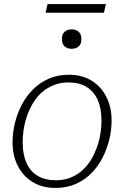

<svg xmlns="http://www.w3.org/2000/svg" viewBox="-20 -916 613 948"><path d="M446 -158Q458 -184 466 -211.5Q474 -239 477.5 -267.5Q481 -296 481 -321Q481 -381 462.5 -422.5Q444 -464 408 -486.5Q372 -509 317 -509Q282 -509 253 -498.5Q224 -488 200 -470.5Q176 -453 158 -429Q140 -405 127 -377Q115 -352 107 -323.5Q99 -295 95.5 -267.5Q92 -240 92 -213Q92 -154 110.5 -112Q129 -70 165.5 -48Q202 -26 256 -26Q291 -26 320 -36Q349 -46 373 -64Q397 -82 415 -106Q433 -130 446 -158ZM42 -213Q42 -259 53 -306Q64 -353 86 -396Q108 -439 141.5 -473Q175 -507 219.5 -527Q264 -547 319 -547Q385 -547 432 -518Q479 -489 505 -438Q531 -387 531 -321Q531 -276 520 -229Q509 -182 487 -138.5Q465 -95 431.5 -61Q398 -27 353.5 -7.5Q309 12 254 12Q189 12 141.5 -17Q94 -46 68 -97Q42 -148 42 -213ZM334 -675Q354 -675 368 -686.5Q382 -698 382 -723Q382 -748 368 -759.5Q354 -771 334 -771Q313 -771 299.5 -759.5Q286 -748 286 -723Q286 -698 299.5 -686.5Q313 -675 334 -675ZM215 -896H503L493 -853H205Z"/></svg>

Font: Roboto Serif 20pt Thin
Style: Italic
Weight: 250
Italic angle: -10°
Version: Version 1.007